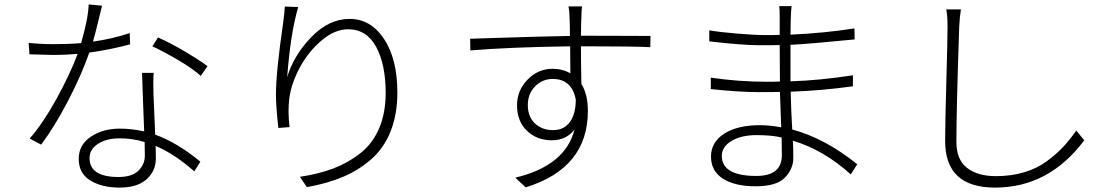

<svg xmlns="http://www.w3.org/2000/svg" viewBox="-20 -810 5040 868"><path d="M566.4 -660.2 568.4 -609.4Q470.7 -584 383.8 -572.3Q346.7 -466.8 286.1 -351.1Q225.6 -235.4 166 -156.2L114.3 -183.6Q173.8 -252 234.4 -361.3Q294.9 -470.7 331.1 -566.4Q270.5 -561.5 223.6 -561.5Q215.8 -561.5 113.3 -564.5L109.4 -616.2Q160.2 -610.4 224.6 -610.4Q293 -610.4 346.7 -615.2Q378.9 -726.6 380.9 -790L441.4 -784.2Q439.5 -778.3 424.8 -716.8Q410.2 -655.3 400.4 -622.1Q482.4 -632.8 566.4 -660.2ZM634.8 -106.4Q634.8 -144.5 633.8 -168Q579.1 -184.6 521.5 -184.6Q460.9 -184.6 422.9 -159.7Q384.8 -134.8 384.8 -95.7Q384.8 -9.8 515.6 -9.8Q576.2 -9.8 605.5 -38.1Q634.8 -66.4 634.8 -106.4ZM622.1 -480.5H674.8Q671.9 -442.4 673.8 -384.8Q673.8 -381.8 681.6 -201.2Q782.2 -165 885.7 -79.1L858.4 -35.2Q770.5 -113.3 683.6 -150.4Q684.6 -128.9 684.6 -93.8Q684.6 -37.1 642.6 0.5Q600.6 38.1 521.5 38.1Q440.4 38.1 388.2 5.9Q335.9 -26.4 335.9 -91.8Q335.9 -155.3 390.6 -191.9Q445.3 -228.5 521.5 -228.5Q576.2 -228.5 631.8 -215.8Q630.9 -244.1 627 -340.8Q623 -437.5 622.1 -480.5ZM668.9 -600.6 694.3 -640.6Q748 -617.2 815.9 -577.1Q883.8 -537.1 918 -510.7L887.7 -466.8Q853.5 -498 789.6 -536.1Q725.6 -574.2 668.9 -600.6Z M1267.6 -780.3 1328.1 -778.3Q1293 -658.2 1278.3 -460.9Q1307.6 -559.6 1387.2 -642.1Q1466.8 -724.6 1560.5 -724.6Q1656.2 -724.6 1716.3 -633.8Q1776.4 -543 1776.4 -391.6Q1776.4 -293 1746.1 -216.8Q1715.8 -140.6 1659.2 -90.8Q1602.5 -41 1531.2 -10.7Q1460 19.5 1367.2 36.1L1335.9 -10.7Q1420.9 -23.4 1486.8 -48.3Q1552.7 -73.2 1608.4 -116.7Q1664.1 -160.2 1693.8 -229.5Q1723.6 -298.8 1723.6 -390.6Q1723.6 -517.6 1680.7 -597.7Q1637.7 -677.7 1553.7 -677.7Q1493.2 -677.7 1433.1 -626.5Q1373 -575.2 1335 -503.9Q1296.9 -432.6 1288.1 -366.2Q1280.3 -305.7 1289.1 -235.4L1238.3 -231.4Q1227.5 -331.1 1227.5 -382.8Q1227.5 -482.4 1259.8 -705.1Q1266.6 -753.9 1267.6 -780.3Z M2480.5 -221.7Q2529.3 -221.7 2556.2 -258.3Q2583 -294.9 2583 -359.4Q2565.4 -453.1 2478.5 -453.1Q2432.6 -453.1 2399.4 -419.9Q2366.2 -386.7 2366.2 -335Q2366.2 -282.2 2398.4 -252Q2430.7 -221.7 2480.5 -221.7ZM2606.4 -648.4H2640.6Q2717.8 -648.4 2814 -647.9Q2910.2 -647.5 2920.9 -647.5L2919.9 -596.7Q2850.6 -600.6 2640.6 -600.6H2606.4Q2606.4 -573.2 2606.9 -514.2Q2607.4 -455.1 2608.4 -430.7Q2637.7 -382.8 2637.7 -308.6Q2637.7 -49.8 2356.4 37.1L2309.6 -6.8Q2535.2 -60.5 2577.1 -223.6Q2539.1 -175.8 2474.6 -175.8Q2407.2 -175.8 2362.3 -218.8Q2317.4 -261.7 2317.4 -334Q2317.4 -401.4 2365.2 -450.2Q2413.1 -499 2477.5 -499Q2522.5 -499 2558.6 -478.5Q2558.6 -493.2 2558.1 -534.7Q2557.6 -576.2 2557.6 -600.6Q2281.2 -596.7 2106.4 -582L2105.5 -634.8Q2137.7 -635.7 2226.6 -638.7Q2315.4 -641.6 2400.9 -644Q2486.3 -646.5 2556.6 -647.5Q2556.6 -697.3 2554.7 -732.4Q2554.7 -759.8 2549.8 -781.2H2611.3Q2608.4 -757.8 2608.4 -732.4Q2607.4 -721.7 2606.9 -692.4Q2606.4 -663.1 2606.4 -648.4Z M3186.5 -623V-672.9Q3230.5 -665 3311.5 -658.2Q3392.6 -651.4 3441.4 -651.4Q3490.2 -651.4 3504.9 -652.3V-727.5Q3504.9 -772.5 3502.9 -782.2H3558.6Q3555.7 -761.7 3554.7 -718.8L3553.7 -653.3Q3706.1 -660.2 3842.8 -681.6L3843.8 -631.8Q3635.7 -611.3 3553.7 -607.4V-442.4Q3685.5 -446.3 3835.9 -469.7V-419.9Q3696.3 -400.4 3554.7 -395.5Q3555.7 -323.2 3561.5 -224.6Q3710 -184.6 3855.5 -67.4L3826.2 -21.5Q3703.1 -132.8 3564.5 -173.8Q3566.4 -142.6 3566.4 -94.7Q3566.4 -46.9 3528.8 -7.3Q3491.2 32.2 3396.5 32.2Q3301.8 32.2 3248 -2.4Q3194.3 -37.1 3194.3 -102.1Q3194.3 -167 3253.9 -205.6Q3313.5 -244.1 3416 -244.1Q3460 -244.1 3511.7 -234.4L3505.9 -394.5Q3489.3 -393.6 3406.2 -393.6Q3323.2 -393.6 3193.4 -407.2V-459Q3318.4 -440.4 3448.2 -440.4Q3488.3 -440.4 3505.9 -441.4L3504.9 -606.4Q3490.2 -605.5 3413.6 -605.5Q3336.9 -605.5 3186.5 -623ZM3243.2 -105.5Q3243.2 -14.6 3399.4 -14.6Q3514.6 -14.6 3514.6 -108.4L3513.7 -188.5Q3467.8 -199.2 3399.4 -199.2Q3331.1 -199.2 3287.1 -172.9Q3243.2 -146.5 3243.2 -105.5Z M4257.8 -767.6H4324.2Q4318.4 -732.4 4316.4 -688.5Q4303.7 -314.5 4303.7 -168Q4303.7 -87.9 4352.1 -50.8Q4400.4 -13.7 4482.4 -13.7Q4550.8 -13.7 4608.9 -30.8Q4667 -47.9 4710.9 -80.1Q4754.9 -112.3 4785.2 -144.5Q4815.4 -176.8 4845.7 -219.7L4881.8 -175.8Q4721.7 38.1 4478.5 38.1Q4252.9 38.1 4252.9 -171.9Q4252.9 -253.9 4258.3 -444.3Q4263.7 -634.8 4263.7 -688.5Q4263.7 -740.2 4257.8 -767.6Z"/></svg>

Font: GenEi Gothic M Light
Style: Regular
Weight: 300
Designer: o_tamon (Modified); [Source Han Sans]
Ryoko NISHIZUKA  (kana & ideographs); Paul D. Hunt (Latin, Greek & Cyrillic); Wenl
Version: Version 1.1a;Original Version 1.004